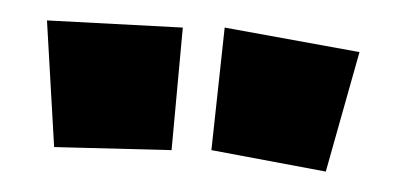

<svg xmlns="http://www.w3.org/2000/svg" viewBox="-20 -600 397 188"><path d="M187 -453 200 -573 332 -549 299 -432ZM26 -580 33 -456 148 -453 159 -573Z"/></svg>

Font: Super Mario
Style: Regular
Weight: 400
Version: Version 1.0